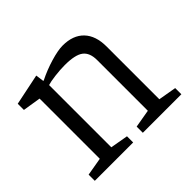

<svg xmlns="http://www.w3.org/2000/svg" viewBox="-122 -658 814 814"><g transform="rotate(-45 284.5 -251.0)"><path d="M27 0V-37L108 -51V-412L27 -425V-462L167 -491L172 -454H175Q217 -475 262.5 -488.5Q308 -502 336 -502Q398 -502 431.5 -467Q465 -432 465 -367V-51L546 -37V0H315V-37L396 -51V-355Q396 -399 371 -418Q346 -437 284 -437Q256 -437 224 -433Q192 -429 177 -424V-51L257 -37V0Z"/></g></svg>

Font: Faustina Light
Style: Regular
Weight: 300
Designer: Alfonso Garcia
Foundry: http://www.omnibus-type.com
Version: Version 1.200